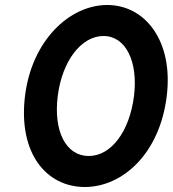

<svg xmlns="http://www.w3.org/2000/svg" viewBox="-20 -735 691 768"><path d="M211 -351C228 -489 304 -591 394 -591C483 -591 533 -489 516 -351C498 -208 424 -111 335 -111C245 -111 193 -208 211 -351ZM80 -351C52 -120 167 13 319 13C470 13 619 -120 647 -351C674 -572 560 -715 409 -715C257 -715 107 -572 80 -351Z"/></svg>

Font: Bluebird
Style: Obl
Weight: 400
Designer: Jasper
Foundry: Cannot Into Space Fonts
Version: Version 0.98